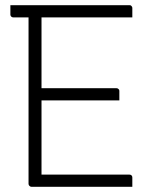

<svg xmlns="http://www.w3.org/2000/svg" viewBox="-20 -720 590 740"><path d="M20 -700H479Q483 -700 485 -698.5Q487 -697 488.5 -694.5Q490 -692 490 -689Q490 -679 490 -671Q490 -663 490 -653H31Q28 -653 25.5 -654.5Q23 -656 21.5 -658.5Q20 -661 20 -664Q20 -674 20 -682Q20 -690 20 -700ZM110 -380H429Q432 -380 434.5 -378.5Q437 -377 438.5 -375Q440 -373 440 -369Q440 -363 440 -357Q440 -351 440 -345.5Q440 -340 440 -333H110ZM101 0Q99 0 97 -1Q95 -2 93.5 -3.5Q92 -5 91 -7Q90 -9 90 -11Q90 -79 90 -147Q90 -215 90 -283Q90 -351 90 -418.5Q90 -486 90 -554Q90 -622 90 -690H145L140 -679Q140 -660 140 -640Q140 -620 140 -597Q140 -538 140 -469.5Q140 -401 140 -329Q140 -257 140 -185Q140 -113 140 -47H479Q484 -47 487 -44Q490 -41 490 -36Q490 -27 490 -18Q490 -9 490 0Z"/></svg>

Font: Recursive Light
Style: Regular
Weight: 300
Version: Version 1.085